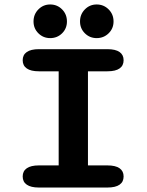

<svg xmlns="http://www.w3.org/2000/svg" viewBox="-20 -839 659 859"><path d="M154 0Q118 0 99.8 -12.8Q81.5 -25.5 81.5 -49.5Q81.5 -73.5 99.8 -86.2Q118 -99 154 -99H242.5V-520H154Q118 -520 99.8 -532.8Q81.5 -545.5 81.5 -569.5Q81.5 -593.5 99.8 -606.2Q118 -619 154 -619H460.5Q497 -619 515 -606.2Q533 -593.5 533 -569.5Q533 -545.5 515 -532.8Q497 -520 460.5 -520H373.5V-99H460.5Q497 -99 515 -86.2Q533 -73.5 533 -49.5Q533 -25.5 515 -12.8Q497 0 460.5 0ZM204.5 -668.5Q173.5 -668.5 151.8 -690Q130 -711.5 130 -743Q130 -775 151.8 -797Q173.5 -819 204.5 -819Q236 -819 257.8 -797Q279.5 -775 279.5 -743Q279.5 -711.5 257.8 -690Q236 -668.5 204.5 -668.5ZM412.5 -668.5Q381.5 -668.5 359.8 -690Q338 -711.5 338 -743Q338 -775 359.8 -797Q381.5 -819 412.5 -819Q444 -819 466 -797Q488 -775 488 -743Q488 -711.5 466 -690Q444 -668.5 412.5 -668.5Z"/></svg>

Font: Sono Monospace SemiBold
Style: Regular
Weight: 600
Designer: Tyler Finck
Foundry: Tyler Finck
Version: Version 2.112